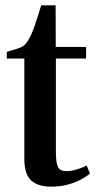

<svg xmlns="http://www.w3.org/2000/svg" viewBox="-20 -688 360 718"><path d="M171 10Q122.5 10 96.8 -13Q71 -36 71 -94.5V-469H5.5V-494Q13.5 -497 24.5 -500Q35.5 -503 46.2 -506.5Q57 -510 63 -513.5Q71 -518 77 -525.2Q83 -532.5 88 -541.8Q93 -551 97.5 -560.5Q102.5 -571.5 109 -590Q115.5 -608.5 122.2 -629.5Q129 -650.5 134 -668H188L188.5 -512.5H302V-469H189V-123Q189 -90.5 193 -74.5Q197 -58.5 206 -53.2Q215 -48 229.5 -48Q246.5 -48 268.5 -54.8Q290.5 -61.5 304 -69L316.5 -39.5Q303 -27.5 281.2 -16Q259.5 -4.5 231.8 2.8Q204 10 171 10Z"/></svg>

Font: Merriweather 120pt SemiBold
Style: Regular
Weight: 600
Version: Version 2.100